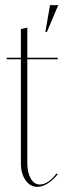

<svg xmlns="http://www.w3.org/2000/svg" viewBox="-20 -719 246 745"><path d="M156 -595 174 -699H206L162 -595ZM125 6Q97 6 79 -20Q61 -46 61 -85V-489H6V-495H61V-606L86 -612V-495H204V-489H86V-86Q86 -49 99.5 -26Q113 -3 135 -3Q150 -3 167.5 -14.5Q185 -26 199 -46L204 -43Q186 -20 165 -7Q144 6 125 6Z"/></svg>

Font: Moniqa Thin Display
Style: Regular
Weight: 100
Designer: Rajesh Rajput
Foundry: Rajesh Rajput
Version: Version 1.000